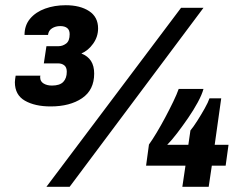

<svg xmlns="http://www.w3.org/2000/svg" viewBox="-20 -716 937 736"><path d="M174 -308Q114 -308 75.5 -330Q37 -352 37 -401Q37 -406 38 -412.5Q39 -419 40 -426H135Q134 -424 134 -422.5Q134 -421 134 -419Q134 -404 147 -396Q160 -388 179 -388Q209 -388 222.5 -402Q236 -416 236 -441Q236 -458 226.5 -465.5Q217 -473 203 -473H148L158 -539H205Q220 -539 233.5 -549Q247 -559 247 -585Q247 -601 237.5 -608.5Q228 -616 211 -616Q193 -616 179.5 -607.5Q166 -599 164 -582H74Q74 -619 95.5 -644.5Q117 -670 153 -683Q189 -696 232 -696Q287 -696 321.5 -673.5Q356 -651 356 -607Q356 -575 337 -548.5Q318 -522 292 -511Q317 -501 329 -482Q341 -463 341 -434Q341 -371 294.5 -339.5Q248 -308 174 -308ZM158 0 674 -686H760L247 0ZM679 0 691 -81H540L551 -162Q564 -180 580.5 -207.5Q597 -235 613.5 -266Q630 -297 644 -326Q658 -355 665 -375H760Q754 -353 738 -323.5Q722 -294 701 -263.5Q680 -233 659 -205.5Q638 -178 621 -161H702L710 -216Q721 -229 736 -252.5Q751 -276 764.5 -300Q778 -324 783 -339H828L803 -161H856L845 -81H792L780 0Z"/></svg>

Font: Chivo Medium Black
Style: Italic
Weight: 900
Italic angle: -8.05°
Version: Version 2.002